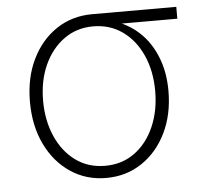

<svg xmlns="http://www.w3.org/2000/svg" viewBox="-45 -587 681 645"><g transform="rotate(-5 296.0 -265.0)"><path d="M288.1 11.2Q220.7 11.2 167.7 -24.4Q114.7 -60.1 84.7 -122.6Q54.7 -185.1 54.7 -265.6Q54.7 -346.7 85 -408.7Q115.2 -470.7 168 -505.9Q220.7 -541 288.1 -541H572.3V-501H349.1L288.1 -500Q231.9 -500 189.5 -469.2Q147 -438.5 123 -385.7Q99.1 -333 99.1 -265.6Q99.1 -198.7 122.8 -145Q146.5 -91.3 189 -60.5Q231.4 -29.8 288.1 -29.8Q345.2 -29.8 387.7 -60.8Q430.2 -91.8 453.6 -145.3Q477.1 -198.7 477.1 -265.6Q477.1 -333 453.4 -386Q429.7 -439 387.2 -469.5Q344.7 -500 288.1 -500V-521Q338.4 -521 381.1 -502.7Q423.8 -484.4 455.1 -450.7Q486.3 -417 503.9 -369.1Q521.5 -321.3 521.5 -262.2Q521.5 -183.1 491.5 -121.3Q461.4 -59.6 408.7 -24.2Q356 11.2 288.1 11.2Z"/></g></svg>

Font: Inter 17pt ExtraLight
Style: Regular
Weight: 250
Version: Version 4.001;git-66647c0bb